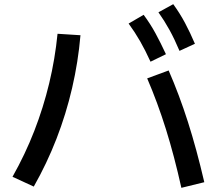

<svg xmlns="http://www.w3.org/2000/svg" viewBox="-20 -875 1040 921"><path d="M850 26Q816 -127 776 -255Q736 -383 686 -499L789 -537Q840 -420 881.5 -290Q923 -160 960 -1ZM40 -27Q101 -135 144.5 -247Q188 -359 216 -475.5Q244 -592 256 -713L366 -706Q355 -578 326 -453Q297 -328 251 -209.5Q205 -91 142 20ZM702 -579Q677 -634 652 -677.5Q627 -721 597 -762L669 -804Q701 -761 726 -715Q751 -669 776 -615ZM841 -631Q817 -688 793 -731.5Q769 -775 740 -816L811 -855Q843 -811 867.5 -765Q892 -719 915 -665Z"/></svg>

Font: M PLUS 1 Code Medium
Style: Regular
Weight: 500
Designer: Coji Morishita
Foundry: UNDERFOREST DESIGN
Version: Version 1.002